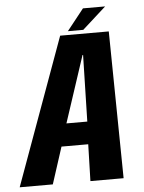

<svg xmlns="http://www.w3.org/2000/svg" viewBox="-88 -836 658 880"><g transform="rotate(-5 241.0 -396.0)"><path d="M-33.3 0H119.1L173.8 -169.1H296.8L292.1 0H444.8L435.7 -676.1H212ZM205.6 -273 306.4 -578.9H309L301.6 -273ZM249.1 -693.5H319.9L429 -791.7H327Z"/></g></svg>

Font: Anybody Thin Condensed
Style: Italic
Weight: 100
Width: 3
Italic angle: -10°
Version: Version 1.113;gftools[0.9.25]